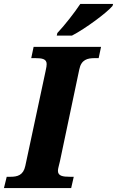

<svg xmlns="http://www.w3.org/2000/svg" viewBox="-37 -951 592 971"><path d="M250 -771H327C395 -806 505 -888 532 -921L535 -931H369C340 -887 289 -822 253 -784ZM-17 0H323L336 -57H316C281 -57 256 -61 256 -87C256 -99 261 -112 266 -135L364 -600C374 -650 406 -657 442 -657H462L474 -714H133L121 -657H141C176 -657 199 -653 199 -627C199 -621 198 -610 193 -589L91 -112C81 -64 50 -57 16 -57H-3Z"/></svg>

Font: Noto Serif SemiCondensed Extra
Style: Italic
Weight: 800
Width: 4
Italic angle: -12°
Designer: Monotype Design Team
Foundry: Monotype Imaging Inc.
Version: Version 1.901